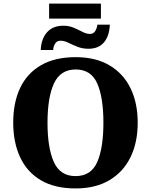

<svg xmlns="http://www.w3.org/2000/svg" viewBox="-20 -1045 845 1075"><path d="M255 -941V-1025H545V-941ZM208 -765Q211 -829 244 -865Q277 -901 334 -901Q367 -901 393.5 -889.5Q420 -878 442 -866.5Q464 -855 483 -855Q503 -855 513 -871Q523 -887 525 -907H595Q592 -842 561.5 -807Q531 -772 476 -772Q442 -772 414 -783Q386 -794 363 -805.5Q340 -817 319 -817Q298 -817 288 -800Q278 -783 278 -765ZM403 10Q286 10 208.5 -36Q131 -82 92.5 -165Q54 -248 54 -359Q54 -470 92.5 -552Q131 -634 209 -679.5Q287 -725 404 -725Q515 -725 592.5 -679.5Q670 -634 710.5 -551.5Q751 -469 751 -358Q751 -247 710.5 -164.5Q670 -82 592.5 -36Q515 10 403 10ZM403 -59Q490 -59 524.5 -138Q559 -217 559 -358Q559 -499 524.5 -577.5Q490 -656 404 -656Q318 -656 282 -577.5Q246 -499 246 -358Q246 -217 281.5 -138Q317 -59 403 -59Z"/></svg>

Font: Noto Serif ExtraBold
Style: Regular
Weight: 800
Designer: Monotype Design Team
Foundry: Monotype Imaging Inc.
Version: Version 2.014